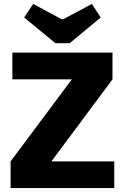

<svg xmlns="http://www.w3.org/2000/svg" viewBox="-20 -958 635 978"><path d="M335 -738 493 -869 448 -938 302 -860H294L149 -938L103 -869L262 -738ZM242 -136 553 -554V-690H43V-554H346L34 -136V0H562V-136Z"/></svg>

Font: Exo 2 Extra Bold
Style: Regular
Weight: 800
Designer: Natanael Gama
Version: Version 1.001;PS 001.001;hotconv 1.0.88;makeotf.lib2.5.64775